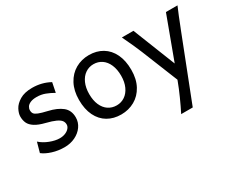

<svg xmlns="http://www.w3.org/2000/svg" viewBox="-111 -872 1766 1474"><g transform="rotate(-30 772.5 -134.5)"><path d="M246.6 -429.7Q212.9 -429.7 191.4 -420.4Q169.9 -411.1 160.6 -396.7Q151.4 -382.3 151.4 -366.2Q151.4 -347.7 159.7 -336.2Q168 -324.7 192.9 -314.7Q217.8 -304.7 268.6 -293Q343.8 -275.9 386.7 -241.5Q429.7 -207 429.7 -144Q429.7 -100.6 404.5 -64.9Q379.4 -29.3 336.4 -8.5Q293.5 12.2 241.7 12.2Q185.1 12.2 134.8 -3.7Q84.5 -19.5 53.7 -43.9L78.1 -131.8Q110.4 -102.5 157.5 -84.2Q204.6 -65.9 244.1 -65.9Q272 -65.9 294.2 -75.2Q316.4 -84.5 329.1 -99.6Q341.8 -114.7 341.8 -131.8Q341.8 -151.4 330.6 -166.5Q319.3 -181.6 290 -195.3Q260.7 -209 207.5 -222.2Q150.4 -236.3 118.9 -256.8Q87.4 -277.3 75.4 -302.7Q63.5 -328.1 63.5 -361.3Q63.5 -389.2 81.3 -423.1Q99.1 -457 141.4 -482.4Q183.6 -507.8 251.5 -507.8Q336.9 -507.8 407.7 -468.8L390.6 -383.3Q356 -403.3 321.3 -416.5Q286.6 -429.7 246.6 -429.7Z M754.4 -507.8Q821.8 -507.8 873 -477.3Q924.3 -446.8 952.9 -387.9Q981.4 -329.1 981.4 -246.6Q981.4 -165.5 949.7 -106.9Q918 -48.3 864 -18.1Q810.1 12.2 744.6 12.2Q677.2 12.2 626 -17.8Q574.7 -47.9 546.1 -106.2Q517.6 -164.6 517.6 -246.6Q517.6 -327.6 549.3 -387Q581.1 -446.3 635 -477.1Q689 -507.8 754.4 -507.8ZM749.5 -65.9Q789.1 -65.9 821.3 -87.6Q853.5 -109.4 872.3 -150.4Q891.1 -191.4 891.1 -246.6Q891.1 -302.7 873.3 -344.2Q855.5 -385.7 823.5 -407.7Q791.5 -429.7 749.5 -429.7Q710 -429.7 677.5 -407.5Q645 -385.3 626.5 -343.8Q607.9 -302.2 607.9 -246.6Q607.9 -190.4 625.7 -149.7Q643.6 -108.9 675.5 -87.4Q707.5 -65.9 749.5 -65.9Z M1293.9 -122.1 1433.1 -498H1535.6Q1505.4 -428.2 1471.2 -339.8L1465.3 -325.2L1245.1 239.3H1142.6Q1170.4 184.6 1198.2 122.6Q1226.1 60.5 1245.6 7.8L1250 -3.9L1120.6 -324.7Q1096.2 -385.7 1042.5 -498H1145Z"/></g></svg>

Font: Lesson One
Style: Regular
Weight: 400
Designer: But Ko, Victor Gaultney, Annie Olsen, Julie Remington, Don Collingsworth, Eric Hays, Becca Hirsbrunner
Version: Version 1.100